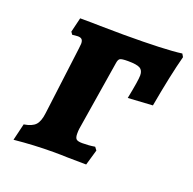

<svg xmlns="http://www.w3.org/2000/svg" viewBox="-99 -611 721 718"><g transform="rotate(20 262.0 -251.5)"><path d="M42 -59Q74 -64 87.5 -78.5Q101 -93 105 -127L139 -396L141 -416Q141 -428 136 -433Q131 -438 120 -438L98 -436L91 -446L105 -504Q156 -504 186 -503L280 -502Q443 -502 509 -511L516 -499Q495 -420 472 -291L374 -285Q389 -360 389 -380Q389 -400 376 -407.5Q363 -415 328 -415Q303 -415 296.5 -411Q290 -407 288 -393L243 -114Q242 -107 242 -95Q242 -79 248 -73.5Q254 -68 272 -68Q299 -68 322 -72L331 -60L313 2L236 1Q215 0 182 0Q106 0 26 8Z"/></g></svg>

Font: Alegreya SC ExtraBold
Style: Italic
Weight: 800
Italic angle: -7°
Designer: Juan Pablo del Peral
Foundry: Huerta Tipografica
Version: Version 2.007; ttfautohint (v1.6)